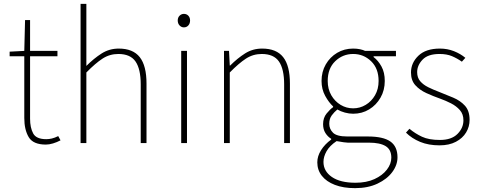

<svg xmlns="http://www.w3.org/2000/svg" viewBox="-20 -742 2492 996"><path d="M218 8Q152 8 129 -30.5Q106 -69 106 -130V-450H30V-474L106 -478L110 -638H136V-478H278V-450H136V-126Q136 -80 152 -50Q168 -20 220 -20Q234 -20 249 -23.5Q264 -27 282 -36L294 -14Q275 -4 255 2Q235 8 218 8Z M398 0V-722H428V-508V-400Q467 -439 507 -464.5Q547 -490 596 -490Q670 -490 705 -445.5Q740 -401 740 -308V0H710V-304Q710 -384 683 -423Q656 -462 594 -462Q549 -462 512 -438Q475 -414 428 -366V0Z M920 0V-478H950V0ZM934 -600Q921 -600 911.5 -610Q902 -620 902 -636Q902 -651 911.5 -660.5Q921 -670 934 -670Q948 -670 957 -660.5Q966 -651 966 -636Q966 -620 957 -610Q948 -600 934 -600Z M1142 0V-478H1168L1172 -402H1174Q1212 -440 1251.5 -465Q1291 -490 1340 -490Q1414 -490 1449 -445.5Q1484 -401 1484 -308V0H1454V-304Q1454 -384 1427 -423Q1400 -462 1338 -462Q1293 -462 1256 -438Q1219 -414 1172 -366V0Z M1822 234Q1761 234 1717 217Q1673 200 1649.5 170Q1626 140 1626 100Q1626 68 1645.5 37Q1665 6 1698 -18V-22Q1680 -33 1668 -52Q1656 -71 1656 -98Q1656 -131 1674.5 -153.5Q1693 -176 1708 -186V-190Q1686 -210 1667 -244.5Q1648 -279 1648 -322Q1648 -370 1670 -408Q1692 -446 1729 -468Q1766 -490 1812 -490Q1832 -490 1848 -486.5Q1864 -483 1874 -478H2034V-450H1918V-446Q1942 -428 1959 -397Q1976 -366 1976 -322Q1976 -274 1954 -235.5Q1932 -197 1895 -174.5Q1858 -152 1812 -152Q1791 -152 1769 -158Q1747 -164 1730 -174Q1714 -161 1701 -143.5Q1688 -126 1688 -100Q1688 -73 1707.5 -53.5Q1727 -34 1782 -34H1888Q1968 -34 2005 -8Q2042 18 2042 74Q2042 114 2015 150.5Q1988 187 1938.5 210.5Q1889 234 1822 234ZM1812 -180Q1847 -180 1877 -198Q1907 -216 1925.5 -248Q1944 -280 1944 -322Q1944 -387 1905 -424.5Q1866 -462 1812 -462Q1758 -462 1719 -424.5Q1680 -387 1680 -322Q1680 -280 1698.5 -248Q1717 -216 1747 -198Q1777 -180 1812 -180ZM1824 206Q1881 206 1922.5 187Q1964 168 1987 138Q2010 108 2010 76Q2010 34 1980.5 16Q1951 -2 1894 -2H1784Q1780 -2 1763 -4Q1746 -6 1726 -10Q1690 14 1674 42.5Q1658 71 1658 98Q1658 146 1701.5 176Q1745 206 1824 206Z M2260 12Q2203 12 2159.5 -6Q2116 -24 2086 -54L2104 -74Q2134 -49 2169.5 -32.5Q2205 -16 2262 -16Q2322 -16 2353 -47Q2384 -78 2384 -118Q2384 -150 2365.5 -171Q2347 -192 2319.5 -206Q2292 -220 2264 -230Q2227 -243 2192 -259Q2157 -275 2134.5 -300Q2112 -325 2112 -366Q2112 -416 2150.5 -453Q2189 -490 2262 -490Q2301 -490 2335 -476.5Q2369 -463 2394 -442L2376 -422Q2352 -439 2325 -450.5Q2298 -462 2260 -462Q2200 -462 2172 -432.5Q2144 -403 2144 -368Q2144 -339 2160 -320.5Q2176 -302 2201.5 -289.5Q2227 -277 2256 -266Q2294 -251 2331 -235.5Q2368 -220 2392 -193.5Q2416 -167 2416 -120Q2416 -85 2398 -55Q2380 -25 2345 -6.5Q2310 12 2260 12Z"/></svg>

Font: Source Sans 3 ExtraLight ExtraLight
Style: Regular
Weight: 250
Version: Version 3.052;hotconv 1.1.0;makeotfexe 2.6.0